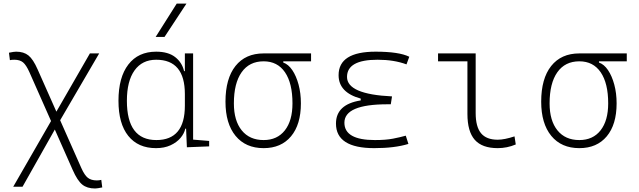

<svg xmlns="http://www.w3.org/2000/svg" viewBox="-20 -815 3556 1069"><path d="M509.3 234.4Q464.8 234.4 438 212.6Q411.1 190.9 384.8 131.3L285.2 -93.8L105.5 224.6H53.7L264.2 -141.1L144 -412.6Q126 -453.1 108.2 -467.8Q90.3 -482.4 60.1 -482.4Q42.5 -482.4 35.2 -480L29.8 -521.5Q57.6 -527.3 69.8 -527.3Q112.3 -527.3 138.4 -506.3Q164.6 -485.4 189.9 -427.7L293.9 -193.4L480.5 -517.6H532.2L314.9 -145.5L433.1 121.1Q450.7 160.6 469.2 175Q487.8 189.5 519 189.5Q532.2 189.5 543.9 186.5L549.3 228.5Q521.5 234.4 509.3 234.4Z M848.6 9.8Q749 9.8 694.3 -58.3Q639.6 -126.5 639.6 -253.9Q639.6 -384.3 694.6 -455.8Q749.5 -527.3 849.6 -527.3Q916.5 -527.3 955.1 -497.3Q993.7 -467.3 1004.9 -418.9H1009.3V-517.6H1055.2V-37.6L1144.5 -30.3V0L1020.5 4.9L1016.1 -98.6H1011.7Q1005.9 -71.8 984.9 -46.9Q963.9 -22 929.4 -6.1Q895 9.8 848.6 9.8ZM1009.3 -226.6V-291Q1009.3 -482.4 849.6 -482.4Q771.5 -482.4 729 -422.9Q686.5 -363.3 686.5 -253.9Q686.5 -35.2 850.6 -35.2Q1009.3 -35.2 1009.3 -226.6ZM846.7 -609.4 963.9 -794.9H1018.1L896 -609.4Z M1447.8 9.8Q1347.7 9.8 1291.5 -58.6Q1235.4 -127 1235.4 -249Q1235.4 -377.4 1291 -447.5Q1346.7 -517.6 1447.8 -517.6H1711.9V-473.6H1557.1V-466.8Q1585.4 -457 1607.4 -424.6Q1629.4 -392.1 1642.3 -344.2Q1655.3 -296.4 1655.3 -239.3Q1655.3 -121.6 1600.3 -55.9Q1545.4 9.8 1447.8 9.8ZM1447.8 -35.2Q1523.4 -35.2 1565.9 -89.1Q1608.4 -143.1 1608.4 -239.3Q1608.4 -351.6 1566.7 -412.6Q1524.9 -473.6 1447.8 -473.6Q1368.2 -473.6 1325.2 -412.6Q1282.2 -351.6 1282.2 -239.3Q1282.2 -143.1 1325.9 -89.1Q1369.6 -35.2 1447.8 -35.2Z M2063.5 9.8Q1850.6 9.8 1850.6 -127Q1850.6 -233.9 1988.3 -255.9V-266.1Q1865.2 -299.8 1865.2 -396.5Q1865.2 -527.3 2071.3 -527.3Q2201.7 -527.3 2258.8 -499L2243.2 -456.5Q2174.3 -482.4 2082 -482.4Q1912.1 -482.4 1912.1 -386.7Q1912.1 -290 2162.6 -278.3L2155.8 -234.4H2137.7Q1897.5 -234.4 1897.5 -131.8Q1897.5 -35.2 2067.4 -35.2Q2127.9 -35.2 2168 -43Q2208 -50.8 2239.3 -59.6L2253.9 -13.7Q2177.7 9.8 2063.5 9.8Z M2751 9.8Q2664.1 9.8 2623.3 -36.6Q2582.5 -83 2582.5 -180.7V-473.6H2418.9V-517.6H2628.4V-185.5Q2628.4 -109.4 2658.2 -73.2Q2688 -37.1 2751 -37.1Q2788.6 -37.1 2844.7 -55.7L2851.6 -10.7Q2803.2 9.8 2751 9.8Z M3205.6 9.8Q3105.5 9.8 3049.3 -58.6Q2993.2 -127 2993.2 -249Q2993.2 -377.4 3048.8 -447.5Q3104.5 -517.6 3205.6 -517.6H3469.7V-473.6H3314.9V-466.8Q3343.3 -457 3365.2 -424.6Q3387.2 -392.1 3400.1 -344.2Q3413.1 -296.4 3413.1 -239.3Q3413.1 -121.6 3358.2 -55.9Q3303.2 9.8 3205.6 9.8ZM3205.6 -35.2Q3281.2 -35.2 3323.7 -89.1Q3366.2 -143.1 3366.2 -239.3Q3366.2 -351.6 3324.5 -412.6Q3282.7 -473.6 3205.6 -473.6Q3126 -473.6 3083 -412.6Q3040 -351.6 3040 -239.3Q3040 -143.1 3083.7 -89.1Q3127.4 -35.2 3205.6 -35.2Z"/></svg>

Font: Cascadia Code NF ExtraLight
Style: Regular
Weight: 200
Monospace: yes
Designer: Aaron Bell
Foundry: Saja Typeworks
Version: Version 2404.023; ttfautohint (v1.8.4)